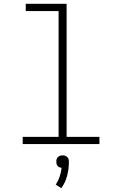

<svg xmlns="http://www.w3.org/2000/svg" viewBox="-20 -755 640 1006"><path d="M99 0V-38H287V-697H115V-735H329V-38H501V0ZM301 231 272 212Q285 193 292.5 170.5Q300 148 303 124Q297 124 291.5 121.5Q286 119 282 114.5Q278 110 276.5 104Q275 98 275 92Q275 85 277 78.5Q279 72 284 67.5Q289 63 295 61Q301 59 308 59Q315 59 321 61Q327 63 332 67.5Q337 72 339 78.5Q341 85 341 92Q341 129 332 165Q323 201 301 231Z"/></svg>

Font: Iosevka Extralight Extended
Style: Regular
Weight: 200
Width: 7
Monospace: yes
Designer: Belleve Invis
Foundry: Belleve Invis
Version: Version 32.5.0; ttfautohint (v1.8.4)